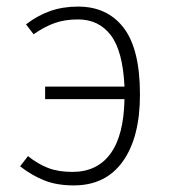

<svg xmlns="http://www.w3.org/2000/svg" viewBox="-20 -552 512 583"><path d="M405 -265Q405 -135 353 -62Q301 11 204 11Q153 11 115 -4Q77 -19 41 -47L65 -78Q95 -54 126 -42Q157 -30 200 -30Q275 -30 315.5 -85.5Q356 -141 358 -251H117V-289H358Q353 -397 316.5 -445Q280 -493 217 -493Q177 -493 146 -482Q115 -471 82 -448L59 -478Q94 -505 132.5 -518.5Q171 -532 217 -532Q306 -532 355.5 -467.5Q405 -403 405 -265Z"/></svg>

Font: FiraGO ExtraLight
Style: Regular
Weight: 200
Designer: bBox Type
Foundry: bBox Type GmbH
Version: Version 1.001